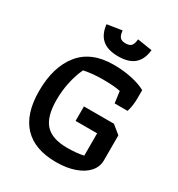

<svg xmlns="http://www.w3.org/2000/svg" viewBox="-193 -946 1002 1080"><g transform="rotate(30 307.5 -405.5)"><path d="M191 -805 287 -820Q289 -792 299.5 -778.5Q310 -765 337 -765Q364 -765 374.5 -778.5Q385 -792 387 -820L483 -805Q477 -744 441.5 -712.5Q406 -681 337 -681Q268 -681 232.5 -712.5Q197 -744 191 -805ZM50 -290Q50 -447 123 -537.5Q196 -628 341 -628Q406 -628 461.5 -615.5Q517 -603 550 -584V-534Q550 -481 537 -442H453L443 -517Q405 -526 329 -526Q262 -526 206 -514Q184 -467 172 -411Q160 -355 160 -296Q160 -188 204 -140Q248 -92 345 -92Q406 -92 452 -102V-247H312V-341H507L561 -297V-134Q561 -92 532 -59.5Q503 -27 451 -9Q399 9 332 9Q193 9 121.5 -66.5Q50 -142 50 -290Z"/></g></svg>

Font: Athiti SemiBold
Style: Regular
Weight: 600
Designer: CadsonDemak Team
Foundry: CadsonDemak
Version: Version 1.032